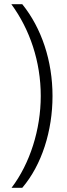

<svg xmlns="http://www.w3.org/2000/svg" viewBox="-20 -736 317 914"><path d="M230 -279C230 -446 178 -602 86 -716H34C122 -596 174 -443 174 -279C174 -120 123 42 35 158H86C179 49 230 -113 230 -279Z"/></svg>

Font: Noto Sans Lao Looped UI Cond Lt
Style: Regular
Weight: 300
Width: 3
Designer: Mark Frömberg, Ben Mitchell
Foundry: The Fontpad Ltd
Version: Version 1.001